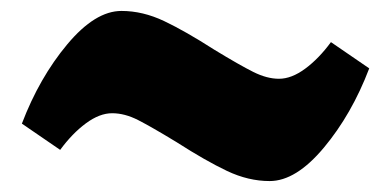

<svg xmlns="http://www.w3.org/2000/svg" viewBox="-20 -491 715 351"><path d="M372 -400Q418 -372 443 -359.5Q468 -347 490 -347Q513 -347 538 -365.5Q563 -384 585 -414L655 -366Q623 -282 572 -221Q521 -160 473 -160Q434 -160 395 -178.5Q356 -197 303 -231Q257 -259 232.5 -271.5Q208 -284 185 -284Q162 -284 137 -265.5Q112 -247 90 -217L20 -265Q52 -349 103 -410Q154 -471 202 -471Q241 -471 280 -452.5Q319 -434 372 -400Z"/></svg>

Font: Inknut Antiqua Black
Style: Regular
Weight: 900
Designer: Claus Eggers Sørensen
Foundry: Claus Eggers Sørensen
Version: Version 1.003; ttfautohint (v1.8.2) -l 8 -r 50 -G 200 -x 14 